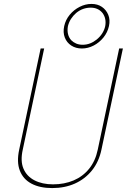

<svg xmlns="http://www.w3.org/2000/svg" viewBox="-20 -947 646 978"><path d="M446 -927Q415 -927 385.5 -912Q356 -897 335 -871.5Q314 -846 307 -814Q300 -782 310 -756Q320 -730 343 -715Q366 -700 397 -700Q428 -700 457 -715Q486 -730 507 -756Q528 -782 535 -814Q542 -846 531.5 -871.5Q521 -897 499 -912Q477 -927 446 -927ZM442 -908Q480 -908 502 -881Q523 -853 516 -814Q512 -795 501 -777.5Q490 -760 473 -746Q457 -733 439 -726Q421 -719 401 -719Q383 -719 368.5 -725Q354 -731 343 -742Q331 -755 326.5 -773.5Q322 -792 326 -814Q331 -834 341.5 -850.5Q352 -867 368 -881Q385 -895 403.5 -901.5Q422 -908 442 -908ZM497 -186 606 -700H587L478 -185Q466 -127 434 -87.5Q402 -48 355 -28Q308 -8 250 -8Q195 -8 155.5 -28.5Q116 -49 99.5 -88Q83 -127 96 -185L205 -700H187L78 -186Q64 -122 81 -78Q98 -34 140.5 -11.5Q183 11 246 11Q310 11 361.5 -12Q413 -35 448.5 -79Q484 -123 497 -186Z"/></svg>

Font: Advent Pro Thin
Style: Italic
Weight: 250
Italic angle: -12°
Version: Version 3.000